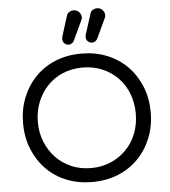

<svg xmlns="http://www.w3.org/2000/svg" viewBox="-67 -1123 1054 1193"><g transform="rotate(-5 460.5 -526.5)"><path d="M461 10Q373 10 300 -19.5Q227 -49 174.5 -103Q122 -157 92.5 -230Q63 -303 63 -391Q63 -478 92.5 -551Q122 -624 174.5 -678Q227 -732 300 -761.5Q373 -791 461 -791Q548 -791 621 -761.5Q694 -732 747 -678Q800 -624 829.5 -551Q859 -478 859 -391Q859 -303 829.5 -230Q800 -157 747 -103Q694 -49 621 -19.5Q548 10 461 10ZM461 -77Q527 -77 583 -101Q639 -125 680.5 -167.5Q722 -210 744 -267Q766 -324 766 -391Q766 -457 744 -514.5Q722 -572 680.5 -614.5Q639 -657 583 -680.5Q527 -704 461 -704Q394 -704 338 -680.5Q282 -657 241.5 -614.5Q201 -572 178 -514.5Q155 -457 155 -391Q155 -324 178 -267Q201 -210 241.5 -167.5Q282 -125 338 -101Q394 -77 461 -77ZM534 -853Q521 -853 509 -863Q497 -873 497 -891Q497 -894 497.5 -898Q498 -902 499 -906L540 -1034Q543 -1047 555.5 -1055Q568 -1063 583 -1063Q603 -1063 616.5 -1048.5Q630 -1034 630 -1016Q630 -1012 629.5 -1007.5Q629 -1003 626 -999L569 -877Q557 -853 534 -853ZM388 -853Q375 -853 363 -863Q351 -873 351 -891Q351 -894 351.5 -898Q352 -902 353 -906L393 -1034Q397 -1047 409 -1055Q421 -1063 436 -1063Q457 -1063 470.5 -1048.5Q484 -1034 484 -1016Q484 -1007 480 -999L423 -877Q412 -853 388 -853Z"/></g></svg>

Font: Comfortaa SemiBold
Style: Regular
Weight: 600
Designer: Johan Aakerlund
Foundry: Johan Aakerlund
Version: Version 3.104; ttfautohint (v1.8.1.43-b0c9)